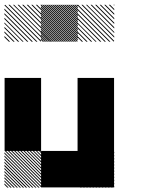

<svg xmlns="http://www.w3.org/2000/svg" viewBox="-21 -856 708 877"><path d="M333.3 -166.7H500V0H333.3ZM333.3 -333.3H500V-166.7H333.3ZM500.8 -155.8 489.2 -167.5H495L500.8 -161.7ZM500.8 -141.7 475 -167.5H480.8L500.8 -147.5ZM500.8 -127.5 460.8 -167.5H466.7L500.8 -133.3ZM500.8 -113.3 446.7 -167.5H452.5L500.8 -119.2ZM500.8 -99.2 432.5 -167.5H438.3L500.8 -105ZM500.8 -85 418.3 -167.5H424.2L500.8 -90.8ZM500.8 -70.8 404.2 -167.5H410L500.8 -76.7ZM500.8 -56.7 390 -167.5H395.8L500.8 -62.5ZM500.8 -42.5 375.8 -167.5H381.7L500.8 -48.3ZM500.8 -28.3 361.7 -167.5H367.5L500.8 -34.2ZM500.8 -14.2 347.5 -167.5H353.3L500.8 -20ZM500.8 0 333.3 -167.5H339.2L500.8 -5.8ZM487.5 0.8 332.5 -154.2V-160L493.3 0.8ZM473.3 0.8 332.5 -140V-145.8L479.2 0.8ZM459.2 0.8 332.5 -125.8V-131.7L465 0.8ZM445 0.8 332.5 -111.7V-117.5L450.8 0.8ZM430 0.8 332.5 -96.7V-103.3L436.7 0.8ZM416.7 0.8 332.5 -83.3V-89.2L422.5 0.8ZM402.5 0.8 332.5 -69.2V-75L408.3 0.8ZM388.3 0.8 332.5 -55V-60.8L394.2 0.8ZM374.2 0.8 332.5 -40.8V-46.7L380 0.8ZM360 0.8 332.5 -26.7V-32.5L365.8 0.8ZM345.8 0.8 332.5 -12.5V-18.3L351.7 0.8ZM167.5 -155.8 155.8 -167.5H161.7L167.5 -161.7ZM167.5 -141.7 141.7 -167.5H147.5L167.5 -147.5ZM167.5 -127.5 127.5 -167.5H133.3L167.5 -133.3ZM167.5 -113.3 113.3 -167.5H119.2L167.5 -119.2ZM167.5 -99.2 99.2 -167.5H105L167.5 -105ZM167.5 -85 85 -167.5H90.8L167.5 -90.8ZM167.5 -70.8 70.8 -167.5H76.7L167.5 -76.7ZM167.5 -56.7 56.7 -167.5H62.5L167.5 -62.5ZM167.5 -42.5 42.5 -167.5H48.3L167.5 -48.3ZM167.5 -28.3 28.3 -167.5H34.2L167.5 -34.2ZM167.5 -14.2 14.2 -167.5H20L167.5 -20ZM167.5 0 0 -167.5H5.8L167.5 -5.8ZM154.2 0.8 -0.8 -154.2V-160L160 0.8ZM140 0.8 -0.8 -140V-145.8L145.8 0.8ZM125.8 0.8 -0.8 -125.8V-131.7L131.7 0.8ZM111.7 0.8 -0.8 -111.7V-117.5L117.5 0.8ZM96.7 0.8 -0.8 -96.7V-103.3L103.3 0.8ZM83.3 0.8 -0.8 -83.3V-89.2L89.2 0.8ZM69.2 0.8 -0.8 -69.2V-75L75 0.8ZM55 0.8 -0.8 -55V-60.8L60.8 0.8ZM40.8 0.8 -0.8 -40.8V-46.7L46.7 0.8ZM26.7 0.8 -0.8 -26.7V-32.5L32.5 0.8ZM12.5 0.8 -0.8 -12.5V-18.3L18.3 0.8ZM500.8 -830 496.7 -834.2H500.8ZM500.8 -809.2 475.8 -834.2H481.7L500.8 -815ZM500.8 -788.3 455 -834.2H460.8L500.8 -794.2ZM500.8 -767.5 434.2 -834.2H440L500.8 -773.3ZM500.8 -746.7 413.3 -834.2H419.2L500.8 -752.5ZM500.8 -725.8 392.5 -834.2H398.3L500.8 -731.7ZM500.8 -705 371.7 -834.2H376.7L500.8 -710ZM500.8 -684.2 350.8 -834.2H356.7L500.8 -690ZM498.3 -665.8 332.5 -831.7 335.8 -834.2 500.8 -669.2ZM477.5 -665.8 332.5 -810.8V-816.7L483.3 -665.8ZM456.7 -665.8 332.5 -790V-795.8L462.5 -665.8ZM435.8 -665.8 332.5 -769.2V-775L441.7 -665.8ZM415 -665.8 332.5 -748.3V-753.3L420 -665.8ZM394.2 -665.8 332.5 -727.5V-733.3L400 -665.8ZM373.3 -665.8 332.5 -706.7V-712.5L379.2 -665.8ZM352.5 -665.8 332.5 -685.8V-691.7L358.3 -665.8ZM500.8 -834.2H502.5L500.8 -835.8ZM334.2 -826.7 326.7 -834.2H332.5L334.2 -832.5ZM334.2 -817.5 317.5 -834.2H323.3L334.2 -823.3ZM334.2 -808.3 308.3 -834.2H314.2L334.2 -814.2ZM334.2 -799.2 299.2 -834.2H305L334.2 -805ZM334.2 -790 290 -834.2H295.8L334.2 -795.8ZM334.2 -780.8 280.8 -834.2H286.7L334.2 -786.7ZM334.2 -771.7 271.7 -834.2H277.5L334.2 -777.5ZM334.2 -762.5 262.5 -834.2H268.3L334.2 -768.3ZM334.2 -753.3 253.3 -834.2H259.2L334.2 -759.2ZM334.2 -744.2 244.2 -834.2H250L334.2 -750ZM334.2 -735 235 -834.2H240.8L334.2 -740.8ZM334.2 -725.8 225.8 -834.2H231.7L334.2 -731.7ZM334.2 -716.7 216.7 -834.2H222.5L334.2 -722.5ZM334.2 -707.5 207.5 -834.2H213.3L334.2 -713.3ZM334.2 -698.3 198.3 -834.2H204.2L334.2 -704.2ZM334.2 -689.2 189.2 -834.2H195L334.2 -695ZM334.2 -680 180 -834.2H185.8L334.2 -685.8ZM334.2 -670.8 170.8 -834.2H176.7L334.2 -676.7ZM330 -665.8 165.8 -830 167.5 -834.2 334.2 -667.5ZM320.8 -665.8 165.8 -820.8V-826.7L326.7 -665.8ZM311.7 -665.8 165.8 -811.7V-817.5L317.5 -665.8ZM302.5 -665.8 165.8 -802.5V-808.3L308.3 -665.8ZM293.3 -665.8 165.8 -793.3V-799.2L299.2 -665.8ZM284.2 -665.8 165.8 -784.2V-790L290 -665.8ZM275 -665.8 165.8 -775V-780.8L280.8 -665.8ZM265.8 -665.8 165.8 -765.8V-771.7L271.7 -665.8ZM256.7 -665.8 165.8 -756.7V-762.5L262.5 -665.8ZM247.5 -665.8 165.8 -747.5V-753.3L253.3 -665.8ZM238.3 -665.8 165.8 -738.3V-744.2L244.2 -665.8ZM229.2 -665.8 165.8 -729.2V-735L235 -665.8ZM220 -665.8 165.8 -720V-725.8L225.8 -665.8ZM210 -665.8 165.8 -710V-716.7L216.7 -665.8ZM201.7 -665.8 165.8 -701.7V-707.5L207.5 -665.8ZM192.5 -665.8 165.8 -692.5V-698.3L198.3 -665.8ZM183.3 -665.8 165.8 -683.3V-689.2L189.2 -665.8ZM174.2 -665.8 165.8 -674.2V-680L180 -665.8ZM167.5 -830 163.3 -834.2H167.5ZM167.5 -809.2 142.5 -834.2H148.3L167.5 -815ZM167.5 -788.3 121.7 -834.2H127.5L167.5 -794.2ZM167.5 -767.5 100.8 -834.2H106.7L167.5 -773.3ZM167.5 -746.7 80 -834.2H85.8L167.5 -752.5ZM167.5 -725.8 59.2 -834.2H65L167.5 -731.7ZM167.5 -705 38.3 -834.2H43.3L167.5 -710ZM167.5 -684.2 17.5 -834.2H23.3L167.5 -690ZM165 -665.8 -0.8 -831.7 2.5 -834.2 167.5 -669.2ZM144.2 -665.8 -0.8 -810.8V-816.7L150 -665.8ZM123.3 -665.8 -0.8 -790V-795.8L129.2 -665.8ZM102.5 -665.8 -0.8 -769.2V-775L108.3 -665.8ZM81.7 -665.8 -0.8 -748.3V-753.3L86.7 -665.8ZM60.8 -665.8 -0.8 -727.5V-733.3L66.7 -665.8ZM40 -665.8 -0.8 -706.7V-712.5L45.8 -665.8ZM19.2 -665.8 -0.8 -685.8V-691.7L25 -665.8ZM167.5 -834.2H169.2L167.5 -835.8ZM166.7 -166.7H333.3V0H166.7ZM333.3 -333.3H500V-166.7H333.3ZM0 -333.3H166.7V-166.7H0ZM333.3 -500H500V-166.7H333.3ZM0 -500H166.7V-166.7H0Z"/></svg>

Font: 0xA000-Pixelated
Style: Pixelated
Weight: 400
Version: Version 0.1